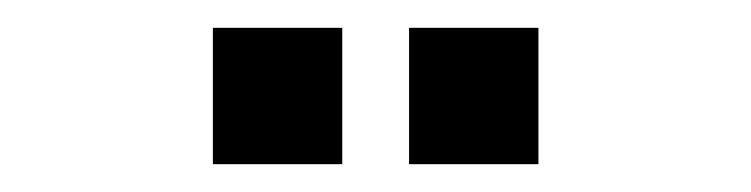

<svg xmlns="http://www.w3.org/2000/svg" viewBox="-20 -726 540 138"><path d="M274 -608V-706H367V-608ZM133 -608V-706H226V-608Z"/></svg>

Font: League Gothic
Style: Regular
Weight: 400
Designer: The League of Moveable Type
Version: Version 2.001